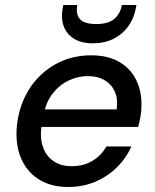

<svg xmlns="http://www.w3.org/2000/svg" viewBox="-20 -735 621 767"><path d="M252 12Q187 12 140 -15.5Q93 -43 68.5 -93Q44 -143 46 -211Q49 -275 71.5 -330Q94 -385 134 -426.5Q174 -468 227.5 -491Q281 -514 344 -514Q412 -514 457.5 -487Q503 -460 525 -413.5Q547 -367 545 -310Q545 -291 541 -268.5Q537 -246 532 -228H121L133 -298H446Q452 -341 438 -370.5Q424 -400 396.5 -415.5Q369 -431 331 -431Q291 -431 253.5 -413Q216 -395 189 -359.5Q162 -324 153 -270L148 -242Q138 -191 150 -152.5Q162 -114 192 -92.5Q222 -71 266 -71Q314 -71 349.5 -92.5Q385 -114 405 -150H505Q484 -103 447 -66.5Q410 -30 360.5 -9Q311 12 252 12ZM351 -562Q305 -562 276 -580Q247 -598 235 -629Q223 -660 230 -700L233 -715H289Q282 -679 299 -659Q316 -639 365 -639Q412 -639 436 -659Q460 -679 467 -715H525L522 -699Q514 -659 491.5 -628.5Q469 -598 433.5 -580Q398 -562 351 -562Z"/></svg>

Font: DM Sans 16pt Medium
Style: Italic
Weight: 500
Italic angle: -10°
Version: Version 4.004;gftools[0.9.30]